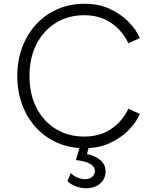

<svg xmlns="http://www.w3.org/2000/svg" viewBox="-20 -777 825 1022"><path d="M429 12Q352 12 286.5 -16.5Q221 -45 173 -96.5Q125 -148 98.5 -218.5Q72 -289 72 -373Q72 -456 98.5 -526Q125 -596 173 -648Q221 -700 286.5 -728.5Q352 -757 429 -757Q504 -757 563.5 -730Q623 -703 664.5 -660.5Q706 -618 724 -574L663 -547Q632 -614 571.5 -655Q511 -696 429 -696Q343 -696 277 -655Q211 -614 174 -541.5Q137 -469 137 -373Q137 -276 174 -203.5Q211 -131 277 -90.5Q343 -50 429 -50Q511 -50 571.5 -90.5Q632 -131 663 -198L724 -171Q706 -126 664.5 -84Q623 -42 563.5 -15Q504 12 429 12ZM439 225Q411 225 384 215Q357 205 339 187L357 144Q372 160 393 168.5Q414 177 433 177Q456 177 470.5 164.5Q485 152 485 134Q485 86 384 75L409 -10H457L443 43Q490 53 516 77Q542 101 542 135Q542 175 513 200Q484 225 439 225Z"/></svg>

Font: Plus Jakarta Sans Light
Style: Regular
Weight: 300
Designer: Gumpita Rahayu
Foundry: Tokotype
Version: Version 2.006; ttfautohint (v1.8.4.7-5d5b)